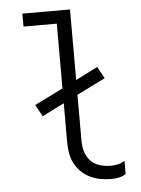

<svg xmlns="http://www.w3.org/2000/svg" viewBox="-53 -777 606 827"><g transform="rotate(-5 250.0 -363.5)"><path d="M396 8Q412 8 428.5 4.5Q445 1 458 -8V-65Q444 -56 428 -52.5Q412 -49 396 -49Q373 -49 350 -56Q327 -63 311 -79.5Q295 -96 288 -119Q281 -142 281 -165V-366L404 -427L376 -478L281 -430V-735H75V-679H219V-399L96 -338L124 -287L219 -335V-165Q219 -142 223 -118.5Q227 -95 238 -74Q249 -53 266.5 -36.5Q284 -20 305 -10Q326 0 349 4Q372 8 396 8Z"/></g></svg>

Font: Iosevka SS09 Light
Style: Regular
Weight: 300
Monospace: yes
Designer: Belleve Invis
Foundry: Belleve Invis
Version: Version 5.2.1; ttfautohint (v1.8.3)